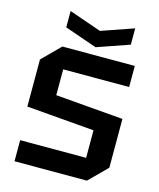

<svg xmlns="http://www.w3.org/2000/svg" viewBox="-131 -999 902 1091"><g transform="rotate(15 320.0 -453.5)"><path d="M60 0V-124H448V-286L50 -319V-596L154 -700H580V-576H192V-424L590 -391V-104L486 0ZM527 -907V-811L337 -745L147 -811V-907L337 -841Z"/></g></svg>

Font: Tektur SemiBold
Style: Regular
Weight: 600
Designer: Adam Jagosz
Foundry: Adam Jagosz
Version: Version 1.005;gftools[0.9.30]